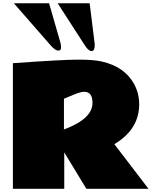

<svg xmlns="http://www.w3.org/2000/svg" viewBox="-20 -1172 976 1192"><path d="M342.8 -857.9Q322.8 -857.9 295.9 -888.7L65.9 -1151.9H284.7L355 -907.7Q358.9 -894.5 358.9 -876.2Q358.9 -857.9 342.8 -857.9ZM567.9 -890.6Q567.9 -855 548.8 -855Q529.8 -855 507.8 -888.7L337.9 -1151.9H536.6L566.9 -907.7Q567.9 -903.3 567.9 -898.9ZM844.2 -524.9Q844.2 -368.7 689.9 -276.9L901.9 0H516.1L378.9 -226.1V0H60.1V-779.8Q369.6 -801.8 465.8 -801.8Q562 -801.8 612.3 -790Q751 -758.3 810.5 -654.3Q843.8 -594.7 844.2 -524.9ZM554.2 -533.2Q554.2 -602.1 502.9 -602.1Q481 -602.1 441.9 -585.9L377 -559.1V-368.2Q554.2 -434.1 554.2 -533.2Z"/></svg>

Font: Fz Rammetto One
Style: Regular
Weight: 400
Designer: Vernon Adams
Foundry: Vernon Adams
Version: Vit hóa bi c Thuy @ FontZin.Com